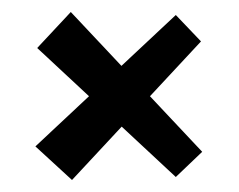

<svg xmlns="http://www.w3.org/2000/svg" viewBox="-20 -478 399 320"><path d="M315 -409 273 -453 39 -234 100 -178ZM273 -183 317 -225 98 -458 42 -398Z"/></svg>

Font: Englebert
Style: Regular
Weight: 400
Designer: Astigmatic (AOETI)
Foundry: Astigmatic (AOETI)
Version: Version 1.000